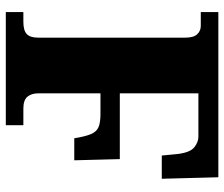

<svg xmlns="http://www.w3.org/2000/svg" viewBox="-74 -680 754 645"><g transform="rotate(90 302.5 -357.0)"><path d="M20 0V-59H53Q82 -59 94 -70.5Q106 -82 106 -109V-603Q106 -631 94.5 -643Q83 -655 67 -655H20V-714H575L580 -524H502L497 -576Q492 -619 474.5 -633Q457 -647 439 -647H293V-383H514L518 -230H444Q438 -267 430 -286Q422 -305 406.5 -311.5Q391 -318 363 -318H293V-110Q293 -86 304.5 -72.5Q316 -59 344 -59H400V0Z"/></g></svg>

Font: Noto Serif SemiCondensed Black
Style: Regular
Weight: 900
Width: 4
Designer: Monotype Design Team
Foundry: Monotype Imaging Inc.
Version: Version 2.014; ttfautohint (v1.8.4.7-5d5b)